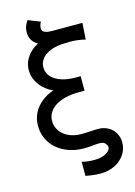

<svg xmlns="http://www.w3.org/2000/svg" viewBox="-145 -896 807 1150"><g transform="rotate(-15 258.5 -321.5)"><path d="M333 179Q329 179 324 179Q309 179 286.5 176.5Q264 174 239 169V82Q254 86 275 88.5Q296 91 315 91Q359 91 388 75.5Q417 60 417 37Q417 28 406.5 15Q396 2 369 2Q353 2 328 5Q303 8 274 8Q225 8 182 -7Q139 -22 108 -48.5Q77 -75 59.5 -112Q42 -149 42 -193Q42 -238 61 -274.5Q80 -311 114 -337Q145 -362 186 -375Q159 -387 138 -405Q109 -428 92 -460.5Q75 -493 75 -530Q75 -567 92.5 -598Q110 -629 140 -652Q154 -662 170 -670Q164 -674 158 -678Q122 -704 122 -750Q122 -752 122 -753Q122 -756 122 -758Q122 -773 127.5 -788Q133 -803 145 -822L221 -792Q215 -784 212 -772.5Q209 -761 209 -753Q209 -744 214 -737.5Q219 -731 227.5 -727.5Q236 -724 247.5 -722.5Q259 -721 272 -721H459L452 -619Q426 -626 401 -628.5Q376 -631 359 -631Q348 -631 338 -630Q333 -630 329 -630Q294 -630 264 -623Q234 -616 211.5 -602Q189 -588 176.5 -568.5Q164 -549 164 -525Q164 -523 164 -521Q164 -499 175.5 -479.5Q187 -460 209 -445.5Q231 -431 263 -423Q295 -415 334 -415H366V-325H330Q286 -325 249.5 -316.5Q213 -308 186.5 -291.5Q160 -275 145.5 -251.5Q131 -228 131 -200Q131 -174 142 -152Q153 -130 173 -113.5Q193 -97 220.5 -88Q248 -79 281 -79Q291 -79 305 -79.5Q319 -80 334 -81Q349 -82 362.5 -82.5Q376 -83 384 -83Q410 -83 432 -74.5Q454 -66 470 -50.5Q486 -35 495 -14Q504 7 504 32Q504 64 490.5 91Q477 118 454 137.5Q431 157 400 168Q369 179 333 179Z"/></g></svg>

Font: Rising Sun
Style: Regular
Weight: 400
Designer: Matt McInerney, Pablo Impallari, Rodrigo Fuenzalida (Raleway font), Stephen Hutchings (Greek), Cristiano Sobral (main ch
Foundry: The Rising Sun Project Authors
Version: Version 4.327; ttfautohint (v1.8.4.7-5d5b-dirty)